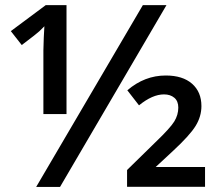

<svg xmlns="http://www.w3.org/2000/svg" viewBox="-20 -734 870 754"><path d="M633.8 -713.9 215.8 0H122.1L541 -713.9ZM241.2 -286.1H150.4V-536.1L151.9 -586.4L154.3 -630.9Q146 -622.1 134.5 -611.3Q123 -600.6 65.4 -557.1L22.5 -611.8L159.7 -713.9H241.2ZM785.2 -0.5H479V-66.4L591.3 -176.3Q648.4 -231 664.3 -256.8Q680.2 -282.7 680.2 -311.5Q680.2 -336.9 664.6 -350.1Q648.9 -363.3 624 -363.3Q578.6 -363.3 525.9 -320.3L480 -379.4Q547.9 -437.5 630.9 -437.5Q697.3 -437.5 734.1 -405.3Q771 -373 771 -317.4Q771 -276.9 748.5 -240Q726.1 -203.1 659.2 -141.1L591.3 -78.1H785.2Z"/></svg>

Font: TypoPRO Open Sans
Style: Regular
Weight: 600
Foundry: Ascender Corporation
Version: Version 1.10